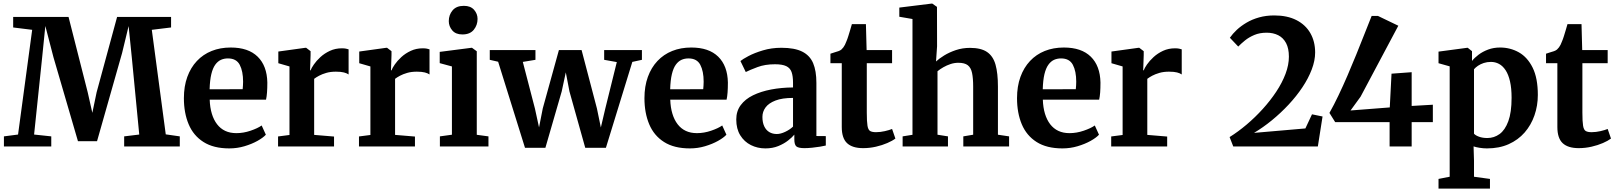

<svg xmlns="http://www.w3.org/2000/svg" viewBox="-20 -840 9270 1101"><path d="M83.5 -68.5 164.5 -669 55.5 -682.5V-743H373L483 -310.5L509.5 -193L534 -310.5L651.5 -743H961V-682.5L850.5 -669L930.5 -69.5L1011 -58V0H692V-58L778.5 -68.5L736 -508.5L717.5 -690.5L680 -535.5L536.5 -30.5H427L286.5 -512L240 -691L221.5 -508.5L175.5 -68.5L274 -58V0H2.5V-58Z M1295 11Q1204.5 11 1146.8 -25.8Q1089 -62.5 1061.8 -127.5Q1034.5 -192.5 1034.5 -277Q1034.5 -345 1054 -398.8Q1073.5 -452.5 1109 -490.2Q1144.5 -528 1193.8 -547.8Q1243 -567.5 1303 -567.5Q1404 -567.5 1457.5 -515Q1511 -462.5 1513 -367Q1513 -334 1511.2 -310.2Q1509.5 -286.5 1505.5 -268.5H1182.5Q1184 -223.5 1194.8 -188Q1205.5 -152.5 1224.8 -127.5Q1244 -102.5 1271.5 -89.5Q1299 -76.5 1335.5 -76.5Q1376 -76.5 1417 -90.5Q1458 -104.5 1480.5 -120.5L1504.5 -67.5Q1488.5 -50 1456.2 -32Q1424 -14 1382 -1.5Q1340 11 1295 11ZM1182 -328 1371.5 -328.5Q1372.5 -338.5 1373.2 -349.8Q1374 -361 1374 -371.5Q1374 -431.5 1354.8 -468.2Q1335.5 -505 1287 -505Q1265 -505 1246.8 -496.8Q1228.5 -488.5 1214.2 -468.8Q1200 -449 1191.8 -414.8Q1183.5 -380.5 1182 -328Z M1574.5 0V-57.5L1640 -66V-459L1576 -477.5V-544.5L1731.5 -566H1735.5L1761 -546.5V-524L1758 -436.5H1761Q1765.5 -449.5 1779.8 -470.2Q1794 -491 1817.2 -512.5Q1840.5 -534 1871.8 -548.5Q1903 -563 1940.5 -563Q1954.5 -563 1964 -561Q1973.5 -559 1979 -557V-413Q1969.5 -420 1952.2 -424.5Q1935 -429 1906 -429Q1875 -429 1851 -422Q1827 -415 1809.8 -405.8Q1792.5 -396.5 1781.5 -388V-66.5L1895.5 -57V0Z M2038.5 0V-57.5L2104 -66V-459L2040 -477.5V-544.5L2195.5 -566H2199.5L2225 -546.5V-524L2222 -436.5H2225Q2229.5 -449.5 2243.8 -470.2Q2258 -491 2281.2 -512.5Q2304.5 -534 2335.8 -548.5Q2367 -563 2404.5 -563Q2418.5 -563 2428 -561Q2437.5 -559 2443 -557V-413Q2433.5 -420 2416.2 -424.5Q2399 -429 2370 -429Q2339 -429 2315 -422Q2291 -415 2273.8 -405.8Q2256.5 -396.5 2245.5 -388V-66.5L2359.5 -57V0Z M2502.5 0V-58L2571.5 -67.5V-459L2501.5 -478V-542.5L2684 -566H2686.5L2714 -546V-67L2781 -58V0ZM2631 -642.5Q2593 -642.5 2573.2 -666Q2553.5 -689.5 2553.5 -719Q2553.5 -754.5 2575.2 -780.5Q2597 -806.5 2639.5 -806.5H2640.5Q2678.5 -806.5 2698.5 -783.8Q2718.5 -761 2718.5 -731.5Q2718.5 -696 2696.8 -669.2Q2675 -642.5 2632 -642.5Z M2788.5 -497V-553H3050.5V-497L2978 -485L3047.5 -217.5L3071 -109.5L3092.5 -218.5L3185 -553H3315L3403 -218L3425.5 -109L3451 -217.5L3517 -484L3444.5 -497V-553H3661V-497L3606 -485L3454.5 7.5H3336L3245.5 -315.5L3224.5 -425L3201 -315.5L3107.5 7.5H2990.5L2836.5 -486Z M3936 11Q3845.5 11 3787.8 -25.8Q3730 -62.5 3702.8 -127.5Q3675.5 -192.5 3675.5 -277Q3675.5 -345 3695 -398.8Q3714.5 -452.5 3750 -490.2Q3785.5 -528 3834.8 -547.8Q3884 -567.5 3944 -567.5Q4045 -567.5 4098.5 -515Q4152 -462.5 4154 -367Q4154 -334 4152.2 -310.2Q4150.5 -286.5 4146.5 -268.5H3823.5Q3825 -223.5 3835.8 -188Q3846.5 -152.5 3865.8 -127.5Q3885 -102.5 3912.5 -89.5Q3940 -76.5 3976.5 -76.5Q4017 -76.5 4058 -90.5Q4099 -104.5 4121.5 -120.5L4145.5 -67.5Q4129.5 -50 4097.2 -32Q4065 -14 4023 -1.5Q3981 11 3936 11ZM3823 -328 4012.5 -328.5Q4013.5 -338.5 4014.2 -349.8Q4015 -361 4015 -371.5Q4015 -431.5 3995.8 -468.2Q3976.5 -505 3928 -505Q3906 -505 3887.8 -496.8Q3869.5 -488.5 3855.2 -468.8Q3841 -449 3832.8 -414.8Q3824.5 -380.5 3823 -328Z M4369 11Q4324 11 4286 -8Q4248 -27 4225 -64Q4202 -101 4202 -155Q4202 -202.5 4227.5 -237Q4253 -271.5 4298 -293.5Q4343 -315.5 4401.8 -326.8Q4460.5 -338 4527.5 -338.5V-365.5Q4527.5 -403.5 4519.2 -426.8Q4511 -450 4488.5 -460.8Q4466 -471.5 4424 -471.5Q4366.5 -471.5 4323.5 -455.2Q4280.5 -439 4256.5 -427L4226 -490Q4238 -500.5 4272 -518.5Q4306 -536.5 4355 -551.2Q4404 -566 4461 -566Q4536.5 -566 4580.2 -544Q4624 -522 4642.8 -477.8Q4661.5 -433.5 4661.5 -365V-60L4715.5 -59.5V-5.5Q4704 -2.5 4682.8 1Q4661.5 4.5 4637.2 7Q4613 9.5 4593 9.5Q4559 9.5 4547 -0.2Q4535 -10 4535 -41V-68Q4523 -53 4499.5 -34.5Q4476 -16 4443.2 -2.5Q4410.5 11 4369 11ZM4434.5 -71.5Q4456 -71.5 4482.2 -83.8Q4508.5 -96 4527.5 -114V-278.5Q4465.5 -278.5 4426.8 -263.5Q4388 -248.5 4370 -224Q4352 -199.5 4352 -169.5Q4352 -137.5 4362.5 -115.5Q4373 -93.5 4391.5 -82.5Q4410 -71.5 4434.5 -71.5Z M4929.5 9.5Q4868 9.5 4837.5 -19Q4807 -47.5 4807 -111.5V-477.5H4742V-532Q4753.5 -536.5 4765.8 -539.8Q4778 -543 4788.2 -546.8Q4798.5 -550.5 4805 -556Q4811.5 -562 4816.2 -568.5Q4821 -575 4825.2 -583.2Q4829.5 -591.5 4833.5 -602.5Q4839 -615 4844.5 -632.8Q4850 -650.5 4855.5 -668.8Q4861 -687 4865 -701.5H4945.5L4949.5 -553H5095.5V-477.5H4950.5V-194.5Q4950.5 -142.5 4954.5 -118.8Q4958.5 -95 4970 -88.5Q4981.5 -82 5003.5 -82Q5028 -82 5054 -88Q5080 -94 5095.5 -100.5L5114.5 -45.5Q5097.5 -32.5 5068.2 -19.8Q5039 -7 5003 1.2Q4967 9.5 4929.5 9.5Z M5212.5 -67V-731L5137 -744V-796.5L5323 -819.5H5326L5353 -800.5L5353.5 -574.5L5347.5 -487.5Q5364.5 -503.5 5394 -521.8Q5423.5 -540 5461.5 -552.8Q5499.5 -565.5 5542.5 -565.5Q5605.5 -565.5 5640.2 -541.8Q5675 -518 5688.8 -469Q5702.5 -420 5702.5 -343.5V-67.5L5766.5 -58V0H5504V-58L5560.5 -67.5V-343.5Q5560.5 -391 5554.2 -421.2Q5548 -451.5 5529.8 -465.8Q5511.5 -480 5475.5 -480Q5453 -480 5431 -472.8Q5409 -465.5 5389.8 -454.5Q5370.5 -443.5 5356 -431.5V-67.5L5416 -58V0H5156V-58Z M6072.5 11Q5982 11 5924.2 -25.8Q5866.5 -62.5 5839.2 -127.5Q5812 -192.5 5812 -277Q5812 -345 5831.5 -398.8Q5851 -452.5 5886.5 -490.2Q5922 -528 5971.2 -547.8Q6020.5 -567.5 6080.5 -567.5Q6181.5 -567.5 6235 -515Q6288.5 -462.5 6290.5 -367Q6290.5 -334 6288.8 -310.2Q6287 -286.5 6283 -268.5H5960Q5961.5 -223.5 5972.2 -188Q5983 -152.5 6002.2 -127.5Q6021.5 -102.5 6049 -89.5Q6076.5 -76.5 6113 -76.5Q6153.5 -76.5 6194.5 -90.5Q6235.5 -104.5 6258 -120.5L6282 -67.5Q6266 -50 6233.8 -32Q6201.5 -14 6159.5 -1.5Q6117.5 11 6072.5 11ZM5959.5 -328 6149 -328.5Q6150 -338.5 6150.8 -349.8Q6151.5 -361 6151.5 -371.5Q6151.5 -431.5 6132.2 -468.2Q6113 -505 6064.5 -505Q6042.5 -505 6024.2 -496.8Q6006 -488.5 5991.8 -468.8Q5977.5 -449 5969.2 -414.8Q5961 -380.5 5959.5 -328Z M6352 0V-57.5L6417.5 -66V-459L6353.5 -477.5V-544.5L6509 -566H6513L6538.5 -546.5V-524L6535.5 -436.5H6538.5Q6543 -449.5 6557.2 -470.2Q6571.5 -491 6594.8 -512.5Q6618 -534 6649.2 -548.5Q6680.5 -563 6718 -563Q6732 -563 6741.5 -561Q6751 -559 6756.5 -557V-413Q6747 -420 6729.8 -424.5Q6712.5 -429 6683.5 -429Q6652.5 -429 6628.5 -422Q6604.5 -415 6587.2 -405.8Q6570 -396.5 6559 -388V-66.5L6673 -57V0Z M7031 -54Q7080 -84.5 7128.8 -125.8Q7177.5 -167 7221 -215Q7264.5 -263 7298.5 -314.2Q7332.5 -365.5 7351.8 -416.8Q7371 -468 7371 -515Q7371 -562.5 7354.8 -593Q7338.5 -623.5 7309.8 -638Q7281 -652.5 7243.5 -652.5Q7203.5 -652.5 7172.8 -639.5Q7142 -626.5 7119.2 -608Q7096.5 -589.5 7080.5 -573L7032.5 -623.5Q7048.5 -646.5 7072.2 -668.8Q7096 -691 7128 -710Q7160 -729 7200 -740.2Q7240 -751.5 7287 -751.5Q7361.5 -751.5 7414 -724.8Q7466.5 -698 7494 -650Q7521.5 -602 7521.5 -539Q7521.5 -492.5 7502 -441.5Q7482.5 -390.5 7448.5 -339.5Q7414.5 -288.5 7369.5 -240.2Q7324.5 -192 7273.8 -150.5Q7223 -109 7171 -78L7465.5 -103.5L7503.5 -184.5L7564 -172L7537 0H7052Z M7948.5 0V-139.5H7636.5L7603.5 -192.5Q7629 -237.5 7655.2 -292.5Q7681.5 -347.5 7707.2 -407.2Q7733 -467 7757.5 -527.5Q7782 -588 7804.2 -644.5Q7826.5 -701 7845.5 -748.5H7882L7998.5 -692.5L7782 -285.5L7724.5 -206.5L7949.5 -224L7959.5 -417.5L8075 -426V-232.5L8196.5 -239.5V-139.5H8075V0Z M8229 241.5V186L8293 173.5V-459.5L8229 -477.5V-544L8394 -566H8396.5L8421 -546.5V-490.5Q8435 -508.5 8458.5 -526.2Q8482 -544 8513.5 -555.8Q8545 -567.5 8582 -567.5Q8640.5 -567.5 8689.8 -539.8Q8739 -512 8768.8 -452Q8798.5 -392 8798.5 -295.5Q8798.5 -234 8779.2 -178.5Q8760 -123 8722.8 -80.2Q8685.5 -37.5 8631.2 -13.2Q8577 11 8506.5 11Q8486 11 8464.5 7.5Q8443 4 8430 -0.5L8432.5 81V173.5L8524 186V241.5ZM8509 -48.5Q8547.5 -48.5 8579 -71.2Q8610.5 -94 8629.2 -144.8Q8648 -195.5 8648 -279.5Q8648 -334 8639 -373.2Q8630 -412.5 8613.8 -437.2Q8597.5 -462 8576 -473.5Q8554.5 -485 8529.5 -485Q8507.5 -485 8488.5 -478.8Q8469.5 -472.5 8455.2 -462.8Q8441 -453 8432.5 -443V-73.5Q8440 -64 8460.8 -56.2Q8481.5 -48.5 8509 -48.5Z M9033 9.5Q8971.5 9.5 8941 -19Q8910.5 -47.5 8910.5 -111.5V-477.5H8845.5V-532Q8857 -536.5 8869.2 -539.8Q8881.5 -543 8891.8 -546.8Q8902 -550.5 8908.5 -556Q8915 -562 8919.8 -568.5Q8924.5 -575 8928.8 -583.2Q8933 -591.5 8937 -602.5Q8942.5 -615 8948 -632.8Q8953.5 -650.5 8959 -668.8Q8964.5 -687 8968.5 -701.5H9049L9053 -553H9199V-477.5H9054V-194.5Q9054 -142.5 9058 -118.8Q9062 -95 9073.5 -88.5Q9085 -82 9107 -82Q9131.5 -82 9157.5 -88Q9183.5 -94 9199 -100.5L9218 -45.5Q9201 -32.5 9171.8 -19.8Q9142.5 -7 9106.5 1.2Q9070.5 9.5 9033 9.5Z"/></svg>

Font: Merriweather 24pt
Style: Bold
Weight: 700
Designer: Eben Sorkin
Foundry: Eben Sorkin
Version: Version 2.100